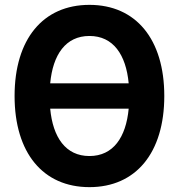

<svg xmlns="http://www.w3.org/2000/svg" viewBox="-20 -755 736 790"><path d="M348 15C539 15 656 -126 656 -360C656 -594 539 -735 348 -735C157 -735 40 -594 40 -360C40 -126 157 15 348 15ZM186.5 -308H509.5C498.5 -190 446 -113 348 -113C250 -113 197.5 -190 186.5 -308ZM186.5 -412C197.5 -530 250 -607 348 -607C446 -607 498.5 -530 509.5 -412Z"/></svg>

Font: Eudonet ExtraBold
Style: Regular
Weight: 800
Designer: Mikhail Sharanda
Foundry: Mikhail Sharanda
Version: Version 4.503;Glyphs 3.1.2 (3151)